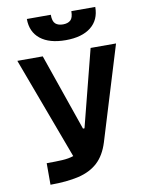

<svg xmlns="http://www.w3.org/2000/svg" viewBox="-98 -975 781 1042"><g transform="rotate(-10 293.0 -454.0)"><path d="M94.2 0V-118.7Q143.6 -118.7 179.9 -120.6Q216.3 -122.6 242.7 -131.8L33.7 -693.4H173.8L320.8 -269.5H329.1L437.5 -693.4H577.6L419.4 -175.8Q397.9 -106.9 356.2 -68.6Q314.5 -30.3 249.8 -15.1Q185.1 0 94.2 0ZM312.5 -758.3Q222.7 -758.3 173.3 -797.6Q124 -836.9 124 -908.2H255.9Q255.9 -872.1 270.8 -858.6Q285.6 -845.2 312.5 -845.2Q339.4 -845.2 354.2 -858.6Q369.1 -872.1 369.1 -908.2H501Q501 -836.9 451.7 -797.6Q402.3 -758.3 312.5 -758.3Z"/></g></svg>

Font: Cascadia Code PL
Style: Bold
Weight: 700
Monospace: yes
Designer: Aaron Bell
Foundry: Saja Typeworks
Version: Version 2404.023; ttfautohint (v1.8.4)